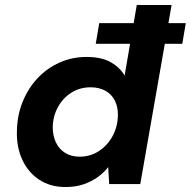

<svg xmlns="http://www.w3.org/2000/svg" viewBox="-20 -740 767 772"><path d="M365 -564 379 -647H727L713 -564ZM243 12Q182 12 137.5 -17.5Q93 -47 69.5 -98Q46 -149 48 -213Q49 -276 71 -330.5Q93 -385 131 -425.5Q169 -466 219.5 -488.5Q270 -511 328 -511Q389 -511 426 -489.5Q463 -468 481 -436L530 -720H670L544 0H419L415 -68Q398 -46 373 -28Q348 -10 316 1Q284 12 243 12ZM300 -110Q343 -110 377.5 -132.5Q412 -155 432.5 -192.5Q453 -230 454 -275Q455 -309 442 -335Q429 -361 404 -375Q379 -389 344 -389Q302 -389 268 -368Q234 -347 213.5 -310.5Q193 -274 192 -229Q192 -195 204.5 -168Q217 -141 241.5 -125.5Q266 -110 300 -110Z"/></svg>

Font: DM Sans 20pt ExtraBold
Style: Italic
Weight: 800
Italic angle: -10°
Version: Version 4.004;gftools[0.9.30]